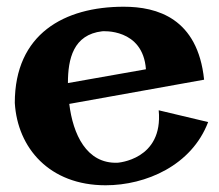

<svg xmlns="http://www.w3.org/2000/svg" viewBox="-20 -530 651 571"><path d="M452 -202C466 -54 329 -46 329 -46C237 -43 197 -131 186 -221L587 -293C568 -476 447 -510 348 -510C171 -510 24 -429 24 -224C32 -90 127 21 294 21C414 21 550 -38 599 -167ZM182 -283C182 -355 198 -427 284 -437C284 -437 405 -447 414 -324Z"/></svg>

Font: Peralta
Style: Regular
Weight: 400
Designer: Astigmatic (AOETI)
Foundry: Astigmatic (AOETI)
Version: Version 1.000